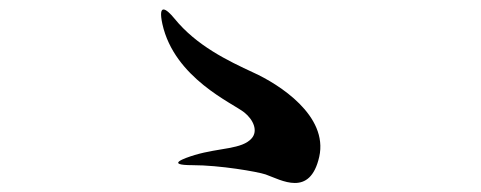

<svg xmlns="http://www.w3.org/2000/svg" viewBox="-20 -588 1040 415"><path d="M331 -536C321 -582 339 -570 357 -548C405 -489 472 -457 528 -431C583 -406 690 -338 670 -249C650 -161 588 -199 554 -211C536 -217 455 -231 396 -231C336 -231 378 -246 401 -253C455 -269 503 -265 524 -289C538 -305 528 -329 508 -345C483 -365 357 -419 331 -536Z"/></svg>

Font: Shippori Mincho
Style: Regular
Weight: 400
Designer: Bonji Tadano  Ryoko NISHIZUKA  (kana & ideographs); Frank Grießhammer (Latin, Greek & Cyrillic); Wenlong ZHANG  (bopomof
Foundry: Adobe Systems Incorporated
Version: Version 1.003;PS 1.001;hotconv 16.6.54;makeotf.lib2.5.65590